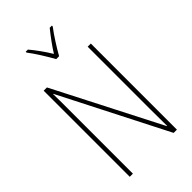

<svg xmlns="http://www.w3.org/2000/svg" viewBox="-282 -1038 1126 1126"><g transform="rotate(-45 281.0 -475.0)"><path d="M269 -793H293C318 -838 358 -901 390 -943V-950H372C337 -906 307 -866 281 -824C256 -866 220 -916 191 -950H173V-943C200 -909 243 -840 269 -793ZM477 0V-714H451V-190C451 -156 452 -103 452 -56H450L113 -714H86V0H112V-534C112 -589 112 -625 111 -661H113L450 0Z"/></g></svg>

Font: Noto Sans Gujarati Condensed Thin
Style: Regular
Weight: 100
Width: 3
Designer: Jelle Bosma - Monotype Design Team, Universal Thirst
Foundry: Monotype Imaging Inc.
Version: Version 2.106